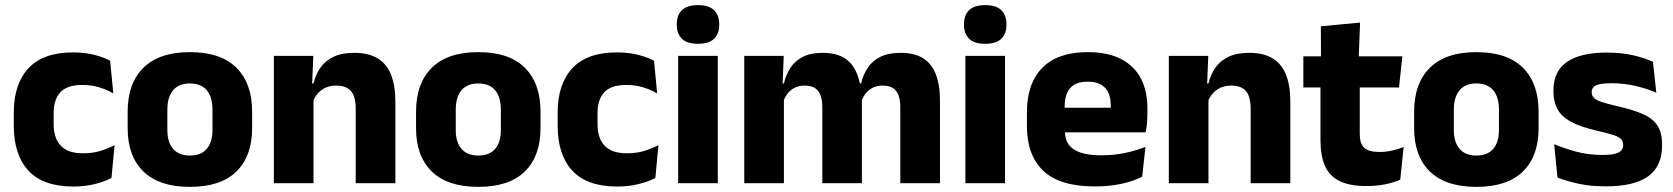

<svg xmlns="http://www.w3.org/2000/svg" viewBox="-20 -707 6457 741"><path d="M263.1 12.9Q146.1 12.9 89.7 -48.5Q33.2 -109.9 33.2 -221.7V-272.7Q33.2 -382.2 89.7 -443.5Q146.2 -504.8 262.7 -504.8Q292.4 -504.8 318.5 -500.6Q344.6 -496.3 366.5 -488.9Q388.4 -481.6 405 -472.8L417.3 -346.6Q393 -360.5 363.6 -369.8Q334.2 -379.1 297 -379.1Q239.1 -379.1 213.1 -351Q187.1 -323 187.1 -270V-227.3Q187.1 -173.4 214.7 -144.4Q242.2 -115.4 300.5 -115.4Q337.1 -115.4 366.3 -124.2Q395.5 -133 422.2 -146.8L410.2 -20Q384.1 -6.2 346 3.3Q308 12.9 263.1 12.9Z M712.9 14.2Q594.2 14.2 533.4 -45.2Q472.7 -104.6 472.7 -211.9V-276.5Q472.7 -385.4 533.6 -445.6Q594.5 -505.8 712.9 -505.8Q831.7 -505.8 892.4 -445.6Q953 -385.4 953 -276.5V-211.9Q953 -104.6 892.5 -45.2Q832.1 14.2 712.9 14.2ZM712.9 -106.7Q755.7 -106.7 777.8 -132.3Q800 -157.9 800 -205.5V-283.2Q800 -332.8 777.8 -358.9Q755.7 -384.9 712.9 -384.9Q670.5 -384.9 648.2 -358.9Q625.9 -332.8 625.9 -283.2V-205.5Q625.9 -157.9 648.2 -132.3Q670.5 -106.7 712.9 -106.7Z M1352.8 0V-288.8Q1352.8 -315.9 1345.9 -335.6Q1338.9 -355.4 1322.4 -366Q1305.9 -376.7 1277.5 -376.7Q1253.9 -376.7 1235.9 -368.2Q1217.9 -359.8 1205.8 -345.6Q1193.7 -331.4 1187.4 -313.5L1163.8 -385H1190Q1197.8 -418.5 1216.1 -445.1Q1234.4 -471.7 1266.3 -487.4Q1298.3 -503.1 1347.4 -503.1Q1402.4 -503.1 1437.4 -481.9Q1472.4 -460.7 1489.1 -418.7Q1505.9 -376.6 1505.9 -313.3V0ZM1036.9 0V-491.4H1189.2L1184.1 -368.6L1189.9 -354.2V0Z M1825.9 14.2Q1707.2 14.2 1646.4 -45.2Q1585.7 -104.6 1585.7 -211.9V-276.5Q1585.7 -385.4 1646.6 -445.6Q1707.5 -505.8 1825.9 -505.8Q1944.7 -505.8 2005.4 -445.6Q2066 -385.4 2066 -276.5V-211.9Q2066 -104.6 2005.5 -45.2Q1945.1 14.2 1825.9 14.2ZM1825.9 -106.7Q1868.7 -106.7 1890.8 -132.3Q1913 -157.9 1913 -205.5V-283.2Q1913 -332.8 1890.8 -358.9Q1868.7 -384.9 1825.9 -384.9Q1783.5 -384.9 1761.2 -358.9Q1738.9 -332.8 1738.9 -283.2V-205.5Q1738.9 -157.9 1761.2 -132.3Q1783.5 -106.7 1825.9 -106.7Z M2362.1 12.9Q2245.1 12.9 2188.7 -48.5Q2132.2 -109.9 2132.2 -221.7V-272.7Q2132.2 -382.2 2188.7 -443.5Q2245.2 -504.8 2361.7 -504.8Q2391.4 -504.8 2417.5 -500.6Q2443.6 -496.3 2465.5 -488.9Q2487.4 -481.6 2504 -472.8L2516.3 -346.6Q2492 -360.5 2462.6 -369.8Q2433.2 -379.1 2396 -379.1Q2338.1 -379.1 2312.1 -351Q2286.1 -323 2286.1 -270V-227.3Q2286.1 -173.4 2313.7 -144.4Q2341.2 -115.4 2399.5 -115.4Q2436.1 -115.4 2465.3 -124.2Q2494.5 -133 2521.2 -146.8L2509.2 -20Q2483.1 -6.2 2445 3.3Q2407 12.9 2362.1 12.9Z M2597.3 0V-491.4H2750.3V0ZM2673.8 -538Q2631.2 -538 2611.6 -557.6Q2591.9 -577.3 2591.9 -610.9V-614.3Q2591.9 -648 2611.6 -667.6Q2631.2 -687.2 2673.8 -687.2Q2716.1 -687.2 2735.9 -667.6Q2755.7 -648 2755.7 -614.3V-610.9Q2755.7 -576.8 2735.9 -557.4Q2716.1 -538 2673.8 -538Z M3454.6 0V-293Q3454.6 -318.8 3448.3 -337.6Q3442 -356.4 3427.2 -366.5Q3412.3 -376.7 3386.5 -376.7Q3364.3 -376.7 3347.8 -368.2Q3331.3 -359.8 3320.4 -345.6Q3309.4 -331.4 3304 -313.5L3289.3 -385H3303.2Q3311.1 -418 3328.6 -444.7Q3346.1 -471.4 3377 -487.3Q3408 -503.1 3456.4 -503.1Q3509 -503.1 3542.3 -482.4Q3575.6 -461.7 3591.6 -420.4Q3607.7 -379.2 3607.7 -317.6V0ZM2852.4 0V-491.4H3004.7L2999.6 -359.2L3005.4 -354.2V0ZM3153.6 0V-293Q3153.6 -318.8 3147.3 -337.6Q3140.9 -356.4 3126.1 -366.5Q3111.2 -376.7 3085.4 -376.7Q3063.2 -376.7 3046.7 -368.2Q3030.2 -359.8 3019.3 -345.6Q3008.4 -331.4 3002.9 -313.5L2979.3 -385H3005.5Q3013.1 -418.5 3030.4 -445.1Q3047.6 -471.7 3078.1 -487.4Q3108.6 -503.1 3155.1 -503.1Q3223.5 -503.1 3258.3 -467.8Q3293.1 -432.4 3301.8 -365.4Q3303.3 -355.6 3304.9 -341.2Q3306.4 -326.7 3306.4 -315.2V0Z M3705.8 0V-491.4H3858.8V0ZM3782.3 -538Q3739.7 -538 3720.1 -557.6Q3700.4 -577.3 3700.4 -610.9V-614.3Q3700.4 -648 3720.1 -667.6Q3739.7 -687.2 3782.3 -687.2Q3824.6 -687.2 3844.4 -667.6Q3864.2 -648 3864.2 -614.3V-610.9Q3864.2 -576.8 3844.4 -557.4Q3824.6 -538 3782.3 -538Z M4205 12.5Q4070.9 12.5 4007.1 -47.2Q3943.2 -107 3943.2 -221.4V-272.5Q3943.2 -385.7 4003.1 -445.8Q4062.9 -505.8 4177.7 -505.8Q4254.5 -505.8 4305.6 -479.7Q4356.8 -453.6 4382.6 -405.1Q4408.3 -356.5 4408.3 -288.5V-272.1Q4408.3 -253 4406.7 -233.3Q4405 -213.5 4401.8 -196.4H4264.1Q4265.8 -225.6 4266.4 -251.4Q4267 -277.2 4267 -297.9Q4267 -328.3 4257.5 -349.2Q4247.9 -370 4228.2 -380.9Q4208.5 -391.8 4177.7 -391.8Q4131.7 -391.8 4110.4 -367.1Q4089 -342.4 4089 -296.9V-252L4089.9 -235.3V-200.5Q4089.9 -181.3 4096.2 -164.4Q4102.5 -147.5 4118.3 -134.7Q4134.2 -121.9 4161.9 -114.8Q4189.7 -107.6 4232.6 -107.6Q4277.9 -107.6 4320 -116.3Q4362.1 -125 4400.7 -140.1L4388.2 -25.2Q4354.2 -7.5 4307.6 2.5Q4261.1 12.5 4205 12.5ZM4024.2 -196.4V-291.2H4371V-196.4Z M4806.8 0V-288.8Q4806.8 -315.9 4799.9 -335.6Q4792.9 -355.4 4776.4 -366Q4759.9 -376.7 4731.5 -376.7Q4707.9 -376.7 4689.9 -368.2Q4671.9 -359.8 4659.8 -345.6Q4647.7 -331.4 4641.4 -313.5L4617.8 -385H4644Q4651.8 -418.5 4670.1 -445.1Q4688.4 -471.7 4720.3 -487.4Q4752.3 -503.1 4801.4 -503.1Q4856.4 -503.1 4891.4 -481.9Q4926.4 -460.7 4943.1 -418.7Q4959.9 -376.6 4959.9 -313.3V0ZM4490.9 0V-491.4H4643.2L4638.1 -368.6L4643.9 -354.2V0Z M5253 11Q5187.5 11 5148.7 -8.8Q5109.9 -28.6 5093 -68Q5076.2 -107.4 5076.2 -165.5V-440.1H5227.8V-189.9Q5227.8 -153.9 5244.2 -137.3Q5260.5 -120.6 5304.8 -120.6Q5329.6 -120.6 5353.5 -126.1Q5377.4 -131.6 5397.1 -139.8L5384.1 -13.6Q5358.7 -2.3 5325.4 4.4Q5292.2 11 5253 11ZM5010.1 -369.5V-489.6H5392.3L5379.2 -369.5ZM5078.2 -478.7 5077.7 -605.5 5229 -619.8 5223.6 -478.7Z M5677.9 14.2Q5559.2 14.2 5498.4 -45.2Q5437.7 -104.6 5437.7 -211.9V-276.5Q5437.7 -385.4 5498.6 -445.6Q5559.5 -505.8 5677.9 -505.8Q5796.7 -505.8 5857.4 -445.6Q5918 -385.4 5918 -276.5V-211.9Q5918 -104.6 5857.5 -45.2Q5797.1 14.2 5677.9 14.2ZM5677.9 -106.7Q5720.7 -106.7 5742.8 -132.3Q5765 -157.9 5765 -205.5V-283.2Q5765 -332.8 5742.8 -358.9Q5720.7 -384.9 5677.9 -384.9Q5635.5 -384.9 5613.2 -358.9Q5590.9 -332.8 5590.9 -283.2V-205.5Q5590.9 -157.9 5613.2 -132.3Q5635.5 -106.7 5677.9 -106.7Z M6176.9 12.2Q6118.3 12.2 6071.3 1.9Q6024.4 -8.5 5990.9 -21.9L5978.1 -150.4Q6016.5 -134.4 6063.2 -121.7Q6110 -109 6164.5 -109Q6208.2 -109 6226.3 -118.3Q6244.4 -127.6 6244.4 -147.1V-149Q6244.4 -162.7 6235.3 -171.3Q6226.2 -179.8 6203.2 -187Q6180.3 -194.2 6139.3 -203.5Q6077.8 -217.8 6042 -237.7Q6006.1 -257.6 5990.7 -286.2Q5975.3 -314.8 5975.3 -354.5V-358.6Q5975.3 -431.6 6027.4 -467.9Q6079.5 -504.1 6180.5 -504.1Q6237.5 -504.1 6283.1 -493.6Q6328.7 -483 6359.5 -468.4L6372.3 -349.2Q6336.7 -364.8 6292.4 -375.3Q6248.1 -385.8 6199.6 -385.8Q6170 -385.8 6153.2 -381.9Q6136.4 -377.9 6129.7 -370.3Q6123 -362.8 6123 -352.1V-350.3Q6123 -338.4 6130.9 -329.9Q6138.8 -321.4 6160.2 -313.9Q6181.6 -306.5 6221.7 -297.2Q6283.3 -283.5 6321.4 -266.3Q6359.4 -249.2 6377 -221.9Q6394.5 -194.7 6394.5 -149.3V-144.9Q6394.5 -65.4 6341 -26.6Q6287.5 12.2 6176.9 12.2Z"/></svg>

Font: Anek Gurmukhi Medium
Style: Regular
Weight: 500
Designer: Sarang Kulkarni (Gurmukhi), Yesha Goshar (Latin)
Foundry: Ek Type
Version: Version 1.003